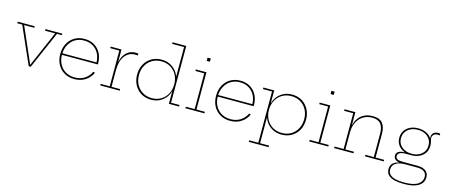

<svg xmlns="http://www.w3.org/2000/svg" viewBox="-57 -1543 5872 2512"><g transform="rotate(15 2879.5 -286.5)"><path d="M391 -526H619V-505H553L332 0H305L82 -505H15V-526H245V-505H108L329 0L305 -25H330L309 0L528 -505H391Z M923 8Q845 8 786.2 -26.5Q727.5 -61 694.8 -121.8Q662 -182.5 662 -262Q662 -342 694.5 -403.5Q727 -465 785.2 -500Q843.5 -535 921 -535Q997 -535 1053.8 -501Q1110.5 -467 1141.8 -407Q1173 -347 1173 -269Q1173 -265.5 1173 -262.5Q1173 -259.5 1173 -257H1149Q1149 -260 1149 -263.8Q1149 -267.5 1149 -271Q1149 -342 1120.8 -396.5Q1092.5 -451 1041.2 -482Q990 -513 921 -513Q851 -513 798 -480.8Q745 -448.5 715.5 -392Q686 -335.5 686 -262Q686 -189 715.8 -133Q745.5 -77 798.8 -45.5Q852 -14 923 -14Q998 -14 1055 -50.2Q1112 -86.5 1141 -150L1164 -141Q1132.5 -72 1069.5 -32Q1006.5 8 923 8ZM677 -257V-278H1165L1171 -257Z M1421 -21H1538V0H1274V-21H1397V-505H1274V-526H1421ZM1647 -504Q1640.5 -505.5 1632.8 -506.8Q1625 -508 1612 -508Q1525 -508 1473 -439Q1421 -370 1421 -249L1413 -360H1423Q1431.5 -406 1455.5 -445.8Q1479.5 -485.5 1519 -509.8Q1558.5 -534 1614 -534Q1624 -534 1630.8 -533.2Q1637.5 -532.5 1647 -531Z M2203.5 0V-212L2205.5 -234V-286L2203.5 -322V-769H2041.5V-790H2227.5V-21H2341.5V0ZM1964.5 -534Q2038 -534 2094.8 -500.8Q2151.5 -467.5 2185 -408.8Q2218.5 -350 2221.5 -273L2205.5 -263Q2205.5 -335.5 2175.2 -391.5Q2145 -447.5 2091 -479.8Q2037 -512 1966.5 -512Q1896.5 -512 1842.5 -479.8Q1788.5 -447.5 1758.2 -391.5Q1728 -335.5 1728 -263Q1728 -190.5 1758.5 -134.2Q1789 -78 1843 -45.8Q1897 -13.5 1966.5 -13.5Q2037 -13.5 2090.8 -45.8Q2144.5 -78 2175 -134.2Q2205.5 -190.5 2205.5 -263L2208.5 -173H2202.5Q2195 -133.5 2165 -91.2Q2135 -49 2084.2 -20.2Q2033.5 8.5 1962 8.5Q1905.5 8.5 1858 -11.5Q1810.5 -31.5 1775.8 -68Q1741 -104.5 1722 -154.2Q1703 -204 1703 -263Q1703 -342 1736.2 -403Q1769.5 -464 1828.5 -499Q1887.5 -534 1964.5 -534Z M2571.5 -21H2685.5V0H2427.5V-21H2547.5V-505H2427.5V-526H2571.5ZM2536.5 -715H2579.5V-671H2536.5Z M3033.5 8Q2955.5 8 2896.8 -26.5Q2838 -61 2805.2 -121.8Q2772.5 -182.5 2772.5 -262Q2772.5 -342 2805 -403.5Q2837.5 -465 2895.8 -500Q2954 -535 3031.5 -535Q3107.5 -535 3164.2 -501Q3221 -467 3252.2 -407Q3283.5 -347 3283.5 -269Q3283.5 -265.5 3283.5 -262.5Q3283.5 -259.5 3283.5 -257H3259.5Q3259.5 -260 3259.5 -263.8Q3259.5 -267.5 3259.5 -271Q3259.5 -342 3231.2 -396.5Q3203 -451 3151.8 -482Q3100.5 -513 3031.5 -513Q2961.5 -513 2908.5 -480.8Q2855.5 -448.5 2826 -392Q2796.5 -335.5 2796.5 -262Q2796.5 -189 2826.2 -133Q2856 -77 2909.2 -45.5Q2962.5 -14 3033.5 -14Q3108.5 -14 3165.5 -50.2Q3222.5 -86.5 3251.5 -150L3274.5 -141Q3243 -72 3180 -32Q3117 8 3033.5 8ZM2787.5 -257V-278H3275.5L3281.5 -257Z M3342.5 210V189H3465.5V-505H3342.5V-526H3489.5V-312L3488.5 -283V-245L3489.5 -222V189H3611.5V210ZM3729.5 8Q3656.5 8 3599.5 -25.2Q3542.5 -58.5 3509.2 -117.2Q3476 -176 3472.5 -253L3488.5 -263Q3488.5 -191 3518.8 -134.8Q3549 -78.5 3603 -46.2Q3657 -14 3727.5 -14Q3798 -14 3851.8 -46.2Q3905.5 -78.5 3935.8 -134.8Q3966 -191 3966 -263Q3966 -335.5 3935.5 -391.8Q3905 -448 3851.2 -480.2Q3797.5 -512.5 3727.5 -512.5Q3657.5 -512.5 3603.5 -480.2Q3549.5 -448 3519 -391.8Q3488.5 -335.5 3488.5 -263L3485.5 -353H3491.5Q3499.5 -393 3529.2 -435Q3559 -477 3610 -505.8Q3661 -534.5 3732 -534.5Q3788.5 -534.5 3836 -514.5Q3883.5 -494.5 3918.2 -458Q3953 -421.5 3972 -371.8Q3991 -322 3991 -263Q3991 -184.5 3957.8 -123.2Q3924.5 -62 3865.5 -27Q3806.5 8 3729.5 8Z M4249 -21H4363V0H4105V-21H4225V-505H4105V-526H4249ZM4214 -715H4257V-671H4214Z M4589 -21H4704V0H4442V-21H4565V-505H4442V-526H4589ZM4974 -21V-342Q4974 -422.5 4938.5 -468.2Q4903 -514 4822 -514Q4758 -514 4705 -483.8Q4652 -453.5 4620.5 -394.8Q4589 -336 4589 -251L4582 -357H4592Q4604 -408 4634.2 -448.2Q4664.5 -488.5 4712.2 -511.8Q4760 -535 4824 -535Q4918 -535 4958 -484.2Q4998 -433.5 4998 -344V-21H5114V0H4860V-21Z M5438 217Q5368.5 217 5314.8 203.8Q5261 190.5 5230.5 160.5Q5200 130.5 5200 80Q5200 29.5 5230.2 0.8Q5260.5 -28 5310 -37V-42L5396 -36Q5332.5 -35.5 5294.2 -20Q5256 -4.5 5239 21.5Q5222 47.5 5222 80Q5222 124 5249.8 149.8Q5277.5 175.5 5326.5 186.8Q5375.5 198 5439 198Q5568 198 5626 159.8Q5684 121.5 5684 60Q5684 -36 5555 -36H5350Q5294.5 -36 5265.2 -55.8Q5236 -75.5 5236 -112Q5236 -147.5 5263.8 -166Q5291.5 -184.5 5346 -185V-193L5440 -171H5370Q5314.5 -171 5286.8 -156.2Q5259 -141.5 5259 -112Q5259 -85 5282.8 -72Q5306.5 -59 5356 -59H5555Q5604.5 -59 5638.5 -45Q5672.5 -31 5689.8 -4.5Q5707 22 5707 60Q5707 105.5 5679.8 141Q5652.5 176.5 5593.2 196.8Q5534 217 5438 217ZM5440 -171Q5379.5 -171 5332 -193.5Q5284.5 -216 5257.2 -256.8Q5230 -297.5 5230 -352Q5230 -407 5257 -448.2Q5284 -489.5 5331.2 -512.2Q5378.5 -535 5440 -535Q5505.5 -535 5555.5 -508.8Q5605.5 -482.5 5630 -436Q5640 -418 5645 -397Q5650 -376 5650 -352Q5650 -297.5 5623 -256.8Q5596 -216 5548.5 -193.5Q5501 -171 5440 -171ZM5440 -191Q5494 -191 5536 -211Q5578 -231 5602 -267.2Q5626 -303.5 5626 -352Q5626 -401 5602 -437.8Q5578 -474.5 5536 -494.8Q5494 -515 5440 -515Q5385.5 -515 5343.2 -494.8Q5301 -474.5 5277 -437.8Q5253 -401 5253 -352Q5253 -303.5 5277.5 -267.2Q5302 -231 5344.2 -211Q5386.5 -191 5440 -191ZM5650 -352 5635 -410 5616 -449 5624 -452Q5622.5 -456.5 5621.8 -461.8Q5621 -467 5621 -472Q5621 -488.5 5630 -505.2Q5639 -522 5658.5 -533Q5678 -544 5709 -544Q5716 -544 5721.8 -543.2Q5727.5 -542.5 5734 -541V-518Q5726.5 -519.5 5720.2 -520.2Q5714 -521 5707 -521Q5679.5 -521 5663.5 -511Q5647.5 -501 5640.8 -486.8Q5634 -472.5 5634 -459Q5634 -443 5638 -429.5Q5642 -416 5646 -398.2Q5650 -380.5 5650 -352Z"/></g></svg>

Font: Hepta Slab ExtraLight ExtraLight
Style: Regular
Weight: 250
Version: Version 1.102